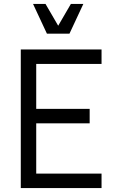

<svg xmlns="http://www.w3.org/2000/svg" viewBox="-20 -950 588 970"><path d="M85 -700H493V-627H163V-400H433V-327H163V-73H493V0H85ZM147 -930H210L274 -820L338 -930H401L331 -780H217Z"/></svg>

Font: Uncut Sans Variable
Style: Regular
Weight: 400
Designer: Kasper Nordkvist
Foundry: UNCUT.wtf
Version: Version 1.303;Glyphs 3.1.2 (3151)